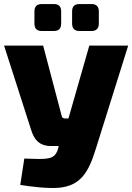

<svg xmlns="http://www.w3.org/2000/svg" viewBox="-21 -915 653 948"><path d="M185 -762H245C269 -762 281 -774 281 -799V-859C281 -883 269 -895 245 -895H185C161 -895 149 -883 149 -859V-799C149 -774 161 -762 185 -762ZM371 -762H431C454 -762 467 -774 467 -799V-859C467 -883 454 -895 431 -895H371C347 -895 335 -883 335 -859V-799C335 -774 347 -762 371 -762ZM420 -690 317 -330H300C292 -330 285 -334 284 -341L192 -690H-1L132 -276C147 -226 173 -194 231 -194H269L264 -175C246 -125 213 -128 99 -132L79 -2C126 6 217 17 270 12C375 2 416 -61 453 -183L612 -690Z"/></svg>

Font: Exo 2 Extra Bold
Style: Regular
Weight: 800
Designer: Natanael Gama
Version: Version 1.001;PS 001.001;hotconv 1.0.88;makeotf.lib2.5.64775